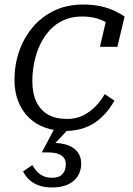

<svg xmlns="http://www.w3.org/2000/svg" viewBox="-20 -567 587 849"><path d="M276 -41Q318 -41 349.5 -57.5Q381 -74 404.5 -99Q428 -124 443 -151L486 -122Q462 -79 429.5 -48.5Q397 -18 357 -3Q317 12 270 12Q220 12 178.5 -3Q137 -18 107 -47.5Q77 -77 60.5 -119Q44 -161 44 -214Q44 -281 65 -341Q86 -401 125.5 -447.5Q165 -494 221 -520.5Q277 -547 347 -547Q393 -547 429 -538.5Q465 -530 490 -517.5Q515 -505 531 -494L499 -360H422L451 -485Q463 -482 471 -476Q479 -470 483 -462Q487 -454 488 -446.5Q489 -439 487 -432Q476 -449 456.5 -463Q437 -477 408.5 -485.5Q380 -494 343 -494Q298 -494 262 -478Q226 -462 200 -433.5Q174 -405 157 -369Q140 -333 131.5 -291.5Q123 -250 123 -208Q123 -154 141 -116.5Q159 -79 193 -60Q227 -41 276 -41ZM211 262Q176 262 150.5 252.5Q125 243 108.5 227Q92 211 82 191L123 163Q130 175 140.5 188Q151 201 168 210Q185 219 212 219Q242 219 256.5 202.5Q271 186 271 160Q271 143 263 131.5Q255 120 237.5 113.5Q220 107 190 107H165L224 -5H291L211 80L214 65Q256 65 284 76.5Q312 88 325.5 108.5Q339 129 339 156Q339 190 322.5 214Q306 238 277.5 250Q249 262 211 262Z"/></svg>

Font: Roboto Serif 20pt Light
Style: Italic
Weight: 300
Italic angle: -10°
Version: Version 1.007